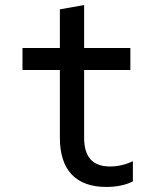

<svg xmlns="http://www.w3.org/2000/svg" viewBox="-20 -730 640 760"><path d="M313 -185V-453H496V-540H313V-710L217 -693V-540H69V-453H217V-185C217 -57 280 10 401 10C440 10 477 3 506 -12V-92C477 -78 446 -71 416 -71C347 -71 313 -108 313 -185Z"/></svg>

Font: CommitMono
Style: 500Regular
Weight: 500
Monospace: yes
Designer: Eigil Nikolajsen
Foundry: Eigil Nikolajsen
Version: Version 1.143